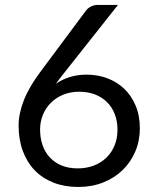

<svg xmlns="http://www.w3.org/2000/svg" viewBox="-20 -736 620 764"><path d="M289 -66Q325 -66 354.2 -77.5Q383.5 -89 404.2 -109.5Q425 -130 436.2 -158Q447.5 -186 447.5 -219Q447.5 -254 436.5 -282.2Q425.5 -310.5 405.2 -330.2Q385 -350 357 -360.5Q329 -371 295.5 -371Q259.5 -371 230.5 -358.8Q201.5 -346.5 181.2 -325.8Q161 -305 150.2 -277.8Q139.5 -250.5 139.5 -221Q139.5 -186.5 149.5 -158Q159.5 -129.5 178.8 -109Q198 -88.5 225.8 -77.2Q253.5 -66 289 -66ZM237 -448Q227.5 -436 218.8 -424.8Q210 -413.5 202 -402.5Q227.5 -420 258 -429.5Q288.5 -439 324.5 -439Q368 -439 406.5 -424.8Q445 -410.5 473.8 -383.2Q502.5 -356 519.5 -316.2Q536.5 -276.5 536.5 -225.5Q536.5 -176 518.5 -133.5Q500.5 -91 468.2 -59.5Q436 -28 390.8 -10Q345.5 8 291 8Q237 8 193 -9.2Q149 -26.5 118.2 -58.2Q87.5 -90 70.8 -135.2Q54 -180.5 54 -236.5Q54 -283.5 74.8 -336.8Q95.5 -390 141 -450.5L323 -695Q330 -704 342.2 -710.2Q354.5 -716.5 370.5 -716.5H449.5Z"/></svg>

Font: Lato 2
Style: Regular
Weight: 400
Designer: Lukasz Dziedzic with Adam Twardoch and Botio Nikoltchev
Foundry: tyPoland Lukasz Dziedzic
Version: Version 2.015; 2015-08-06; http://www.latofonts.com/